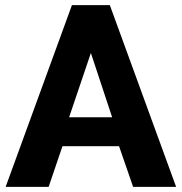

<svg xmlns="http://www.w3.org/2000/svg" viewBox="-20 -730 710 750"><path d="M261 -710H409L668 0H500L445 -159H224L170 0H2ZM418 -272 335 -523 250 -272Z"/></svg>

Font: Oxford Sans
Style: Regular
Weight: 800
Designer: Matt McInerney, Pablo Impallari, Rodrigo Fuenzalida
Foundry: Matt McInerney, Pablo Impallari, Rodrigo Fuenzalida
Version: Version 3.000g; ttfautohint (v1.5) -l 8 -r 28 -G 28 -x 14 -D